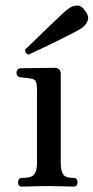

<svg xmlns="http://www.w3.org/2000/svg" viewBox="-20 -691 346 711"><path d="M61 0Q47 0 47 -16Q47 -32 61 -32Q96 -32 106.5 -45Q117 -58 117 -87V-356Q117 -382 112 -390.5Q107 -399 93 -400Q86 -402 73 -403Q60 -404 54 -405Q41 -408 41 -422Q41 -428 45 -433Q49 -438 55 -438Q58 -438 75.5 -438.5Q93 -439 115.5 -439Q138 -439 157 -439.5Q176 -440 181 -440Q205 -440 205 -416V-87Q205 -58 214 -45Q223 -32 253 -32Q267 -32 267 -16Q267 0 253 0Q243 0 214 -1Q185 -2 161 -2Q145 -2 124 -1.5Q103 -1 85.5 -0.5Q68 0 61 0ZM86 -489Q79 -490 75.5 -496Q72 -502 74 -509Q77 -511 92 -525.5Q107 -540 128 -560.5Q149 -581 171 -602Q193 -623 210 -639Q227 -655 234 -659Q248 -670 265 -670.5Q282 -671 296 -650Q311 -630 304.5 -614Q298 -598 284 -588Q277 -583 256.5 -572Q236 -561 208.5 -547.5Q181 -534 154.5 -521Q128 -508 109 -499.5Q90 -491 86 -489Z"/></svg>

Font: Zen Old Mincho Medium
Style: Regular
Weight: 500
Designer: Yoshimichi Ohira
Foundry: Positype
Version: Version 1.500